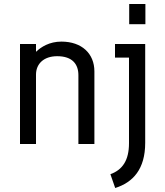

<svg xmlns="http://www.w3.org/2000/svg" viewBox="-20 -720 826 960"><path d="M80 0H160V-347C160 -400 198 -439 266 -439C342 -439 372 -399 372 -344V0H452V-363C452 -452 389 -512 287 -512C227 -512 185 -485 160 -461V-500H80ZM532 151 556 220C645 192 706 126 706 -6V-500H555V-432H625V-4C625 81 593 129 532 151ZM626 -599H707V-700H626Z"/></svg>

Font: Finlandica
Style: Regular
Weight: 400
Designer: Niklas Ekholm, Juho Hiilivirta, Jaakko Suomalainen
Foundry: Helsinki Type Studio
Version: Version 2.000;Glyphs 3.2 (3202)